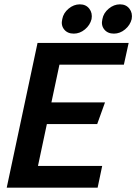

<svg xmlns="http://www.w3.org/2000/svg" viewBox="-20 -865 628 885"><path d="M153 -667H573L551 -567H254L217 -393H464L428 -293H196L155 -100H451L430 0H11ZM320 -710Q291 -710 275.5 -729.5Q260 -749 267 -777Q272 -805 296 -825Q320 -845 348 -845Q376 -845 391.5 -825Q407 -805 402 -777Q395 -749 371.5 -729.5Q348 -710 320 -710ZM505 -710Q476 -710 460.5 -729.5Q445 -749 452 -777Q457 -805 481 -825Q505 -845 533 -845Q561 -845 576.5 -825Q592 -805 587 -777Q580 -749 556.5 -729.5Q533 -710 505 -710Z"/></svg>

Font: Epunda Sans SemiBold
Style: Italic
Weight: 600
Italic angle: -12.0243°
Designer: Simon Atzbach
Foundry: typofactur
Version: Version 2.204; ttfautohint (v1.8.4.7-5d5b)